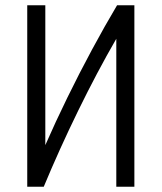

<svg xmlns="http://www.w3.org/2000/svg" viewBox="-20 -713 617 733"><path d="M84 0V-693H153V-159Q192 -248 237.5 -341Q283 -434 331.5 -524Q380 -614 427 -693H493V0H424V-565Q350 -437 278 -289.5Q206 -142 147 0Z"/></svg>

Font: Ubuntu Sans Condensed
Style: Regular
Weight: 400
Width: 3
Designer: Dalton Maag Ltd
Foundry: Dalton Maag Ltd
Version: Version 1.006; ttfautohint (v1.8.4.7-5d5b)